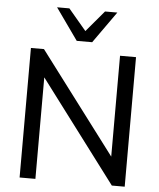

<svg xmlns="http://www.w3.org/2000/svg" viewBox="-61 -989 863 1041"><g transform="rotate(5 370.5 -468.5)"><path d="M85 0V-705H156L595 -123H570V-705H657V0H587L148 -583H171V0ZM329 -765 207 -937H274L371 -822L468 -937H535L413 -765Z"/></g></svg>

Font: Nunito Sans 12pt ExtraLight 12pt Medium
Style: Regular
Weight: 500
Version: Version 3.101;gftools[0.9.27]